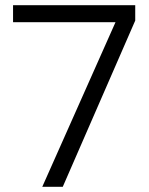

<svg xmlns="http://www.w3.org/2000/svg" viewBox="-20 -720 575 740"><path d="M142.9 0 425.2 -634.5H30.3V-700H501.2V-640.7L221.9 0Z"/></svg>

Font: Envelope Sans Variable
Style: Regular
Weight: 500
Designer: Andreas Rasmussen / Norman Anderson
Foundry: mail.de GmbH
Version: Version 1.150